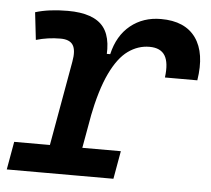

<svg xmlns="http://www.w3.org/2000/svg" viewBox="-51 -574 680 620"><g transform="rotate(5 289.5 -263.5)"><path d="M108.4 0 173.3 -364.7Q180.2 -402.3 169.4 -419.2Q158.7 -436 128.9 -436Q87.9 -436 49.8 -424.8L39.6 -513.7Q61.5 -520.5 87.9 -523.9Q114.3 -527.3 144.5 -527.3Q229.5 -527.3 261.2 -486.3Q293 -445.3 276.9 -355L213.4 0ZM-7.3 0 8.8 -90.8H354.5L338.4 0ZM247.1 -190.4 271.5 -399.9H293Q307.1 -460.9 348.1 -494.1Q389.2 -527.3 446.8 -527.3Q524.9 -527.3 559.8 -478.3Q594.7 -429.2 580.6 -340.3H475.6Q481.9 -388.2 467.8 -411.4Q453.6 -434.6 417.5 -434.6Q380.4 -434.6 348.4 -411.6Q316.4 -388.7 290.8 -335.2Q265.1 -281.7 247.1 -190.4Z"/></g></svg>

Font: Cascadia Code
Style: Italic
Weight: 400
Italic angle: -10°
Designer: Aaron Bell
Foundry: Saja Typeworks
Version: Version 2407.024